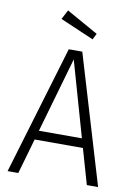

<svg xmlns="http://www.w3.org/2000/svg" viewBox="-96 -946 708 1007"><g transform="rotate(10 258.0 -442.5)"><path d="M385 -188H128L74 0H17L222 -685H294L499 0H439ZM371 -237 257 -637 142 -237ZM352 -790 336 -758 157 -835 183 -885Z"/></g></svg>

Font: Fira Sans Condensed Light
Style: Regular
Weight: 300
Width: 3
Designer: bBox Type GmbH & Carrois Corporate GbR & Edenspiekermann AG
Foundry: bBox Type GmbH & Carrois Corporate GbR & Edenspiekermann AG
Version: Version 4.301